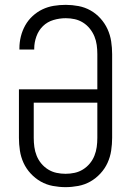

<svg xmlns="http://www.w3.org/2000/svg" viewBox="-20 -763 540 791"><path d="M250 8Q224 8 197.5 3Q171 -2 148 -15Q125 -28 106.5 -48Q88 -68 77 -92Q66 -116 62 -142.5Q58 -169 58 -195V-395H381V-540Q381 -559 378.5 -577.5Q376 -596 369 -613Q362 -630 350 -645Q338 -660 322 -670Q306 -680 288 -684Q270 -688 251 -688Q225 -688 200 -680.5Q175 -673 157 -655.5Q139 -638 130 -613Q121 -588 121 -563V-559H60V-564Q60 -589 66 -613Q72 -637 84 -658.5Q96 -680 114.5 -697Q133 -714 155 -724.5Q177 -735 201.5 -739Q226 -743 251 -743Q277 -743 303.5 -738Q330 -733 353 -720Q376 -707 394 -687Q412 -667 423 -643Q434 -619 438 -592.5Q442 -566 442 -540V-195Q442 -169 438 -142.5Q434 -116 423 -92Q412 -68 393.5 -48Q375 -28 352 -15Q329 -2 302.5 3Q276 8 250 8ZM250 -47Q269 -47 287.5 -51Q306 -55 322 -65Q338 -75 350 -89.5Q362 -104 369 -121.5Q376 -139 378.5 -157.5Q381 -176 381 -195V-340H119V-195Q119 -176 121.5 -157.5Q124 -139 131 -121.5Q138 -104 150 -89.5Q162 -75 178 -65Q194 -55 212.5 -51Q231 -47 250 -47Z"/></svg>

Font: Iosevka Term Curly Light
Style: Regular
Weight: 300
Designer: Belleve Invis
Foundry: Belleve Invis
Version: Version 32.3.0